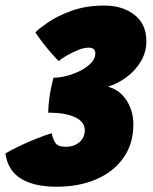

<svg xmlns="http://www.w3.org/2000/svg" viewBox="-30 -688 566 709"><path d="M178.5 1.5Q95.5 1.5 47 -28.5Q-1.5 -58.5 -10 -121.5Q13 -135 43 -149.2Q73 -163.5 104.2 -176Q135.5 -188.5 161 -196Q165 -175 174.5 -160.5Q184 -146 213 -146Q243.5 -146 263.2 -163Q283 -180 283 -206.5Q283 -238.5 247 -255.2Q211 -272 148 -272Q148 -292.5 152.2 -325.8Q156.5 -359 167.5 -401Q190.5 -401 217 -408Q243.5 -415 267.5 -427.2Q291.5 -439.5 306.8 -455.8Q322 -472 322 -491Q322 -512 297.5 -512Q280 -512 257.2 -502.8Q234.5 -493.5 214.8 -481.8Q195 -470 186.5 -462.5Q164.5 -485 145.2 -508.5Q126 -532 114 -549Q102 -566 100.5 -568.5Q113.5 -582 147.5 -605.5Q181.5 -629 234.5 -648.2Q287.5 -667.5 356 -667.5Q422 -667.5 466.2 -633.5Q510.5 -599.5 510.5 -535.5Q510.5 -496 490.5 -462Q470.5 -428 438.2 -403.8Q406 -379.5 368.5 -368Q412.5 -356 437.5 -317Q462.5 -278 462.5 -229Q462.5 -158 426.5 -106.2Q390.5 -54.5 326.8 -26.5Q263 1.5 178.5 1.5Z"/></svg>

Font: Grandstander Black
Style: Italic
Weight: 900
Italic angle: -15°
Designer: Tyler Finck
Foundry: Etcetera Type Co
Version: Version 1.200; ttfautohint (v1.8.3)